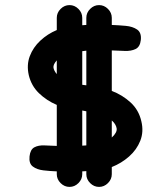

<svg xmlns="http://www.w3.org/2000/svg" viewBox="-20 -734 658 754"><path d="M419 -636Q446 -635 473.5 -632.5Q501 -630 518.5 -618Q536 -606 533 -577Q530 -550 512.5 -541.5Q495 -533 470 -534Q445 -535 419 -536V-377Q461 -361 493 -331.5Q525 -302 535 -258Q545 -217 531 -181.5Q517 -146 487 -119.5Q457 -93 419 -78V-50Q419 -30 404 -15Q389 0 369 0Q349 0 334 -15Q319 -30 319 -50V-62Q315 -62 311 -61.5Q307 -61 303 -61V-50Q303 -30 288 -15Q273 0 253 0Q233 0 218 -15Q203 -30 203 -50V-61Q176 -62 150.5 -65Q125 -68 109 -80Q93 -92 96 -120Q99 -147 115 -155.5Q131 -164 154.5 -163Q178 -162 203 -161V-322Q163 -339 133 -368Q103 -397 93 -439Q84 -479 97 -513.5Q110 -548 138.5 -574.5Q167 -601 203 -616V-664Q203 -684 218 -699Q233 -714 253 -714Q273 -714 288 -699Q303 -684 303 -664V-635Q307 -635 311 -635.5Q315 -636 319 -636V-664Q319 -684 334 -699Q349 -714 369 -714Q389 -714 404 -699Q419 -684 419 -664ZM303 -162Q307 -162 311 -162.5Q315 -163 319 -163V-297L303 -300ZM303 -401 319 -399V-535Q315 -535 311 -534Q307 -533 303 -533ZM203 -497Q188 -480 190 -468Q192 -456 203 -443ZM419 -194Q441 -214 438 -230.5Q435 -247 419 -261Z"/></svg>

Font: Noto Sans Duployan
Style: Bold
Weight: 700
Designer: David Corbett
Foundry: David Corbett
Version: Version 3.001